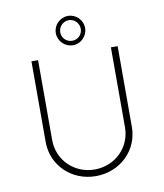

<svg xmlns="http://www.w3.org/2000/svg" viewBox="-87 -853 796 932"><g transform="rotate(-10 311.0 -387.0)"><path d="M311.5 -637.2C350.6 -637.2 383.3 -669.9 383.3 -709.5C383.3 -749.5 350.6 -781.7 311.5 -781.7C271.5 -781.7 238.8 -749.5 238.8 -709.5C238.8 -669.9 271.5 -637.2 311.5 -637.2ZM311.5 -659.2C283.2 -659.2 260.7 -681.2 260.7 -709.5C260.7 -737.3 283.2 -760.7 311.5 -760.7C339.4 -760.7 361.8 -737.3 361.8 -709.5C361.8 -681.2 339.4 -659.2 311.5 -659.2ZM310.5 7.8C430.7 7.8 523.4 -82 523.4 -197.3V-595.2H490.2V-201.2C490.2 -102.5 411.6 -24.9 310.5 -24.9C210 -24.9 131.3 -102.5 131.3 -201.2V-595.2H98.6V-197.3C98.6 -82 191.4 7.8 310.5 7.8Z"/></g></svg>

Font: Now ExtraLight
Style: Regular
Weight: 200
Designer: Alfredo Marco Pradil
Foundry: Alfredo Marco Pradil
Version: Version 1.200;hotconv 1.0.109;makeotfexe 2.5.65596